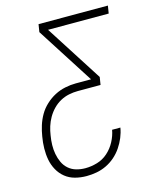

<svg xmlns="http://www.w3.org/2000/svg" viewBox="-112 -812 724 896"><g transform="rotate(-15 250.0 -363.5)"><path d="M195 8Q166 8 139.5 1Q113 -6 92.5 -22.5Q72 -39 59 -62.5Q46 -86 41 -112.5Q36 -139 36.5 -167.5Q37 -196 42 -224Q46 -250 54 -275.5Q62 -301 75.5 -324.5Q89 -348 110 -367.5Q131 -387 155 -399.5Q179 -412 205.5 -417.5Q232 -423 257 -423H331L155 -698L161 -735H496L490 -698H197L373 -423L367 -386H257Q236 -386 214 -381.5Q192 -377 172 -366Q152 -355 136 -338.5Q120 -322 108.5 -302Q97 -282 90.5 -261Q84 -240 81 -219Q77 -196 76.5 -173.5Q76 -151 80 -129.5Q84 -108 93 -88.5Q102 -69 118 -55Q134 -41 155 -35Q176 -29 199 -29Q227 -29 256 -37.5Q285 -46 308 -66.5Q331 -87 345.5 -114.5Q360 -142 365 -170H405Q401 -146 391.5 -123Q382 -100 367.5 -78.5Q353 -57 333.5 -40Q314 -23 291 -12Q268 -1 243.5 3.5Q219 8 195 8Z"/></g></svg>

Font: Iosevka Term Curly XLt Obl
Style: Regular
Weight: 200
Italic angle: -9°
Designer: Belleve Invis
Foundry: Belleve Invis
Version: Version 32.3.0